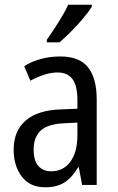

<svg xmlns="http://www.w3.org/2000/svg" viewBox="-20 -786 500 816"><path d="M236 -546Q318 -546 354.5 -499.5Q391 -453 391 -363V0H329L315 -75H312Q287 -32 254.5 -11Q222 10 172 10Q107 10 72.5 -35.5Q38 -81 38 -150Q38 -229 89 -273.5Q140 -318 239 -321L309 -324V-359Q309 -422 288 -450Q267 -478 225 -478Q197 -478 168 -468.5Q139 -459 109 -443L83 -505Q115 -525 154 -535.5Q193 -546 236 -546ZM252 -262Q183 -259 153 -231Q123 -203 123 -151Q123 -103 143 -80.5Q163 -58 198 -58Q248 -58 278.5 -98Q309 -138 309 -213V-265ZM370 -757Q357 -736 333 -707.5Q309 -679 281.5 -651.5Q254 -624 233 -606H179V-617Q205 -654 229.5 -693Q254 -732 270 -766H370Z"/></svg>

Font: Noto Sans Thai Cond
Style: Regular
Weight: 400
Width: 3
Designer: Monotype Design Team
Foundry: Monotype Imaging Inc.
Version: Version 2.002; ttfautohint (v1.8.4.7-5d5b)